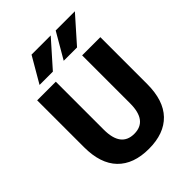

<svg xmlns="http://www.w3.org/2000/svg" viewBox="-269 -1105 1253 1253"><g transform="rotate(-45 357.5 -478.5)"><path d="M474 -967H651L494 -790H371ZM251 -967H428L271 -790H148ZM238 -730V-287Q238 -127 360 -127Q481 -127 481 -287V-730H649V-298Q649 -146 574 -68Q499 10 358 10Q217 10 141.5 -68Q66 -146 66 -298V-730Z"/></g></svg>

Font: M PLUS 1p ExtraBold
Style: Regular
Weight: 800
Version: Version 1.062